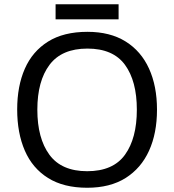

<svg xmlns="http://www.w3.org/2000/svg" viewBox="-20 -875 821 905"><path d="M720 -358Q720 -247 682.5 -164.5Q645 -82 572 -36Q499 10 391 10Q280 10 206.5 -36Q133 -82 97 -165Q61 -248 61 -359Q61 -469 97 -551Q133 -633 206.5 -679Q280 -725 392 -725Q499 -725 572 -679.5Q645 -634 682.5 -551.5Q720 -469 720 -358ZM156 -358Q156 -223 213 -145.5Q270 -68 391 -68Q513 -68 569 -145.5Q625 -223 625 -358Q625 -493 569 -569.5Q513 -646 392 -646Q271 -646 213.5 -569.5Q156 -493 156 -358ZM539 -855V-784H242V-855Z"/></svg>

Font: Noto Sans Saurashtra
Style: Regular
Weight: 400
Designer: Monotype Design Team
Foundry: Monotype Imaging Inc.
Version: Version 2.001; ttfautohint (v1.8.4.7-5d5b)